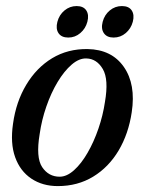

<svg xmlns="http://www.w3.org/2000/svg" viewBox="-20 -606 478 634"><path d="M269.5 -444Q349 -442.5 389 -385Q429 -327.5 415 -235.5Q404.5 -164.5 371.8 -109.2Q339 -54 287.8 -22.8Q236.5 8.5 171 8.5Q120.5 8.5 83.5 -16.2Q46.5 -41 30 -87Q13.5 -133 23 -197.5Q33 -270 66.8 -326.2Q100.5 -382.5 152.2 -413.8Q204 -445 269.5 -444ZM177 -22.5Q200.5 -22.5 224.5 -44Q248.5 -65.5 269.2 -101.5Q290 -137.5 305 -181.2Q320 -225 326.5 -269Q339.5 -344 319.5 -378Q299.5 -412 265.5 -413Q241.5 -414 216.8 -392.8Q192 -371.5 170.2 -335.2Q148.5 -299 133 -254.2Q117.5 -209.5 111 -163.5Q98 -86 119.2 -54.2Q140.5 -22.5 177 -22.5ZM205.5 -482Q183 -482 173.2 -496.5Q163.5 -511 169.5 -534Q175.5 -557 193 -571.5Q210.5 -586 233 -586Q255.5 -586 265 -571.5Q274.5 -557 268.5 -534Q262.5 -511.5 245.2 -496.8Q228 -482 205.5 -482ZM355 -482Q333 -482 323 -496.5Q313 -511 319 -534Q325 -557 342.5 -571.5Q360 -586 382.5 -586Q405.5 -586 415 -571.5Q424.5 -557 418.5 -534Q412.5 -511.5 395.2 -496.8Q378 -482 355 -482Z"/></svg>

Font: Fraunces 144pt S050
Style: Italic
Weight: 400
Italic angle: -16°
Version: Version 1.000; ttfautohint (v1.8.3)